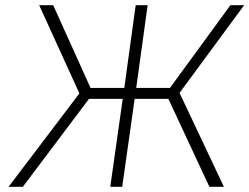

<svg xmlns="http://www.w3.org/2000/svg" viewBox="-20 -720 961 740"><path d="M629 -339H499L451 0H405L453 -339H323L68 0H13L286 -360L131 -700H185L329 -381H459L503 -700H549L505 -381H635L868 -700H921L672 -362L843 0H787Z"/></svg>

Font: Retni Sans Light
Style: Italic
Weight: 300
Italic angle: -8°
Designer: Vitaly Kuzmin
Foundry: ParaType Ltd.
Version: Version 1.00;June 10, 2019;FontCreator 11.5.0.2425 64-bit; t